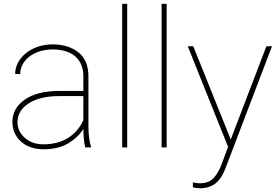

<svg xmlns="http://www.w3.org/2000/svg" viewBox="-20 -770 1457 1003"><path d="M455.6 0V-4.4C447.3 -25.9 441.9 -68.8 441.9 -106.4V-371.1C441.9 -426.8 424.3 -468.8 389.6 -496.6C354.5 -524.4 309.6 -538.1 254.4 -538.1C142.1 -538.1 59.1 -465.3 59.1 -383.8L85.4 -382.8C85.4 -456.1 158.7 -511.7 254.4 -511.7C357.4 -511.7 415.5 -460 415.5 -372.1V-294.9H289.1C212.4 -294.9 152.8 -279.8 109.9 -250C66.4 -219.7 44.9 -181.2 44.9 -133.8C44.9 -91.8 59.6 -57.6 89.4 -30.8C119.1 -3.9 158.2 9.8 207.5 9.8C259.8 9.8 303.2 -1 337.9 -22C372.1 -43 397.9 -67.9 415.5 -96.7C415.5 -64 418.9 -25.4 425.3 0ZM207.5 -16.1C167.5 -16.1 134.8 -27.3 109.4 -50.3C84 -72.8 71.3 -100.1 71.3 -131.8C71.3 -171.9 90.8 -204.6 129.9 -230C168.9 -255.4 222.7 -268.1 290.5 -268.1H415.5V-142.6C380.4 -64.9 309.6 -16.1 207.5 -16.1Z M618.2 -750V0H644.5V-750Z M824.2 -750V0H850.6V-750Z M1185.5 -41 989.7 -528.3H960.9L1171.4 -2.9L1139.6 83C1128.4 113.8 1114.7 138.7 1097.7 158.2C1080.6 177.7 1055.7 187.5 1022.9 187.5C1016.6 187.5 997.1 185.5 987.3 183.1L987.8 208C995.6 211.4 1016.6 213.4 1026.9 213.4C1124 213.4 1148.9 132.3 1166 87.9L1400.9 -528.3H1371.6L1189 -50.8Z"/></svg>

Font: Vazirmatn Thin
Style: Regular
Weight: 100
Designer: Saber Rastikerdar
Foundry: Saber Rastikerdar
Version: Version 33.003